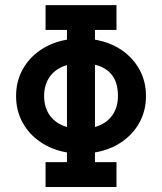

<svg xmlns="http://www.w3.org/2000/svg" viewBox="-20 -743 644 763"><path d="M43.9 -361.3Q43.9 -419.4 69.6 -466.3Q95.2 -513.2 140.9 -544.2Q186.5 -575.2 246.1 -585.4V-624H161.1V-722.7H442.9V-624H357.4V-585.4Q417.5 -575.2 463.1 -544.2Q508.8 -513.2 534.4 -466.3Q560.1 -419.4 560.1 -361.3Q560.1 -303.2 534.4 -256.3Q508.8 -209.5 463.1 -178.5Q417.5 -147.5 357.4 -137.2V-98.6H442.9V0H161.1V-98.6H246.1V-137.2Q186.5 -147.5 140.9 -178.5Q95.2 -209.5 69.6 -256.3Q43.9 -303.2 43.9 -361.3ZM448.7 -361.3Q448.7 -414.6 425 -444.8Q401.4 -475.1 357.4 -485.8V-238.3Q401.4 -251 425 -283Q448.7 -314.9 448.7 -361.3ZM155.3 -361.3Q155.3 -314.9 179 -283Q202.6 -251 246.1 -238.3V-484.4Q202.6 -471.7 179 -439.7Q155.3 -407.7 155.3 -361.3Z"/></svg>

Font: Giphurs Medium
Style: Regular
Weight: 500
Version: Version 0.920; ttfautohint (v1.8.4.7-5d5b)